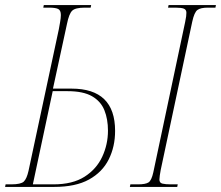

<svg xmlns="http://www.w3.org/2000/svg" viewBox="-43 -734 868 754"><path d="M-23 0 -21 -10H1Q39 -10 50.5 -21Q62 -32 69 -63L188 -619Q190 -630 193 -647Q196 -664 196 -675Q196 -694 185 -699Q174 -704 150 -704H127L129 -714H315L313 -704H290Q253 -704 240.5 -692Q228 -680 220 -640L165 -386H238Q409 -386 409 -220Q409 -158 384 -108Q359 -58 306.5 -29Q254 0 170 0ZM167 -10Q242 -10 289 -40Q336 -70 358.5 -118.5Q381 -167 381 -221Q381 -266 367 -301Q353 -336 318.5 -356Q284 -376 222 -376H164L86 -10ZM467 0 469 -10H499Q528 -10 540 -17.5Q552 -25 559 -57L684 -647Q687 -661 688 -669.5Q689 -678 689 -684Q689 -696 679 -700Q669 -704 646 -704H617L619 -714H805L803 -704H773Q745 -704 732.5 -695Q720 -686 712 -649L588 -66Q586 -56 584.5 -45Q583 -34 583 -29Q583 -16 594.5 -13Q606 -10 628 -10H655L653 0Z"/></svg>

Font: Noto Serif Display ExtraCondensed Thin
Style: Italic
Weight: 100
Width: 2
Italic angle: -12°
Designer: Monotype Design Team
Foundry: Monotype Imaging Inc.
Version: Version 2.009